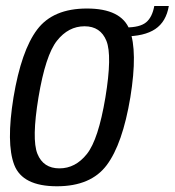

<svg xmlns="http://www.w3.org/2000/svg" viewBox="-20 -630 595 654"><path d="M174 4.5Q56.5 4.5 28.5 -68.5Q0.5 -141.5 26 -298.5Q52.5 -457.5 106.5 -529.2Q160.5 -601 276 -601Q393.5 -601 421.5 -528.5Q449.5 -456 424 -298.5Q397.5 -139.5 343.5 -67.5Q289.5 4.5 174 4.5ZM182.5 -56.5Q237 -56.5 276 -105.5Q315 -154.5 339 -298Q362.5 -441 342.5 -490.8Q322.5 -540.5 268 -540.5Q213 -540.5 174 -491.2Q135 -442 111 -298Q87.5 -155.5 107.5 -106Q127.5 -56.5 182.5 -56.5ZM408 -536.5Q456.5 -536.5 477.5 -553.8Q498.5 -571 505.5 -609.5H555Q546 -556 508.8 -531Q471.5 -506 402.5 -506Z"/></svg>

Font: Anybody
Style: Italic
Weight: 400
Italic angle: -10°
Designer: Tyler Finck
Foundry: Etcetera Type Company
Version: Version 1.010; ttfautohint (v1.8.3) -l 8 -r 50 -G 200 -x 14 